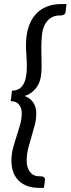

<svg xmlns="http://www.w3.org/2000/svg" viewBox="-20 -786 349 950"><path d="M87.5 -226.5Q87.5 -252.5 73.5 -269Q59.5 -285.5 33 -285.5L39.5 -337.5Q76.5 -337.5 94.8 -367.2Q113 -397 113 -459Q113 -470 112.2 -483.2Q111.5 -496.5 110.8 -510.2Q110 -524 109.2 -537.2Q108.5 -550.5 108.5 -561.5Q108.5 -610 120 -648Q131.5 -686 153.8 -712.2Q176 -738.5 208.8 -752.2Q241.5 -766 284.5 -766H309L304.5 -727.5Q303.5 -717.5 295.8 -713.5Q288 -709.5 283 -709.5H274.5Q237 -709.5 213 -680.8Q189 -652 186.5 -599Q184.5 -575.5 184.5 -553.2Q184.5 -531 185 -509.2Q185.5 -487.5 185.8 -466.8Q186 -446 184.5 -426Q183 -403 176.2 -383.8Q169.5 -364.5 158.2 -350Q147 -335.5 132.2 -325.5Q117.5 -315.5 101 -311Q128 -302.5 143.8 -279.8Q159.5 -257 159.5 -225.5Q159.5 -195.5 152 -167Q144.5 -138.5 135.8 -109.8Q127 -81 119.5 -51.8Q112 -22.5 112 9Q112 44 128.8 65.2Q145.5 86.5 176.5 86.5H185.5Q191 86.5 197.2 91Q203.5 95.5 202.5 105L197.5 143.5H172.5Q138.5 143.5 113 133.5Q87.5 123.5 70.5 105.8Q53.5 88 45 63.5Q36.5 39 36.5 10Q36.5 -23 44.5 -53Q52.5 -83 62 -111.8Q71.5 -140.5 79.5 -168.8Q87.5 -197 87.5 -226.5Z"/></svg>

Font: Lato
Style: Italic
Weight: 400
Italic angle: -7°
Designer: Lukasz Dziedzic
Foundry: tyPoland Lukasz Dziedzic
Version: Version 2.007; 2014-02-27